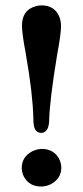

<svg xmlns="http://www.w3.org/2000/svg" viewBox="-20 -678 306 708"><path d="M132.8 -658.2Q181.2 -658.2 198.7 -616.7Q204.6 -601.1 205.1 -583Q205.1 -552.7 190.9 -477.1Q162.6 -306.6 161.1 -230Q158.7 -189.5 132.8 -188Q108.9 -188 104.5 -216.8Q103 -226.6 103 -242.2Q100.6 -334.5 76.2 -472.7Q75.2 -477.1 75.2 -480Q61.5 -550.8 61 -583Q61 -640.6 110.8 -654.8Q122.1 -658.2 132.8 -658.2ZM60.1 -58.1Q60.1 -99.1 98.1 -119.6Q115.7 -128.4 133.8 -128.9Q177.7 -128.9 197.8 -92.8Q205.6 -77.1 206.1 -60.1Q206.1 -20 168 1Q150.4 9.8 131.8 9.8Q88.4 9.8 68.4 -25.9Q60.5 -41.5 60.1 -58.1Z"/></svg>

Font: Linux Libertine O
Style: Bold
Weight: 700
Designer: Philipp H. Poll
Foundry: Philipp H. Poll
Version: Version 5.0.0